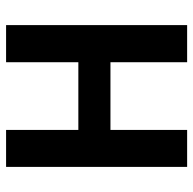

<svg xmlns="http://www.w3.org/2000/svg" viewBox="-22 -613 635 631"><g transform="rotate(-90 295.5 -297.5)"><path d="M62.5 0V-595H184V-357.5H406.5V-595H528.5V0H406.5V-252H184V0Z"/></g></svg>

Font: Encode Sans SC Condensed SemiBold
Style: Regular
Weight: 600
Width: 3
Designer: Multiple Designers
Foundry: Impallari Type
Version: Version 3.002